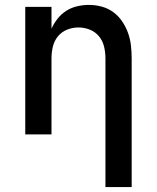

<svg xmlns="http://www.w3.org/2000/svg" viewBox="-20 -548 640 783"><path d="M410 215V-310Q410 -334 404.5 -357.5Q399 -381 384 -399.5Q369 -418 346.5 -427Q324 -436 300 -436Q276 -436 253.5 -427Q231 -418 216 -399.5Q201 -381 195.5 -357.5Q190 -334 190 -310V0H83V-520H190V-431Q200 -453 215 -472Q230 -491 250.5 -504Q271 -517 295 -522.5Q319 -528 343 -528Q369 -528 395 -521Q421 -514 442 -498.5Q463 -483 478 -461Q493 -439 502 -414Q511 -389 514 -362.5Q517 -336 517 -310V215Z"/></svg>

Font: Iosevka SS04 Semibold Extended
Style: Regular
Weight: 600
Width: 7
Monospace: yes
Designer: Belleve Invis
Foundry: Belleve Invis
Version: Version 19.0.0; ttfautohint (v1.8.4)